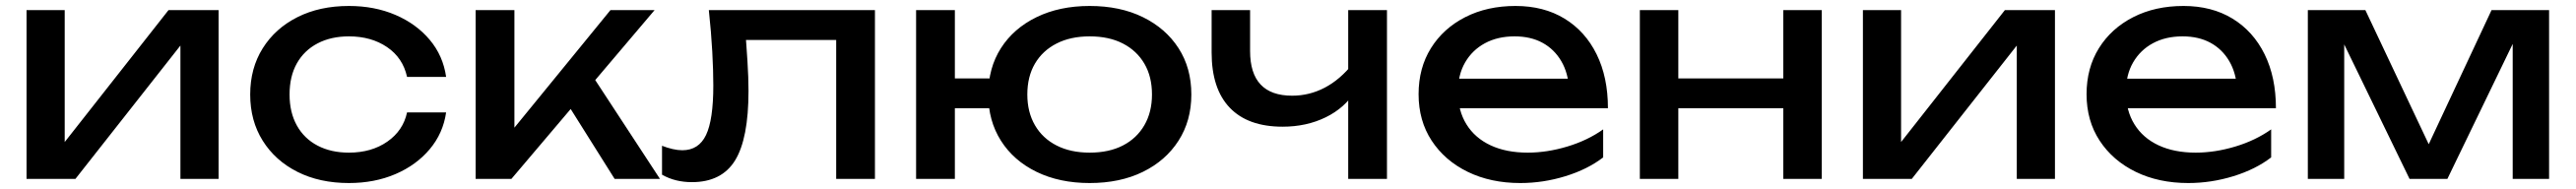

<svg xmlns="http://www.w3.org/2000/svg" viewBox="-20 -600 8637 634"><path d="M69 0V-566H197V-65L158 -74L545 -566H713V0H585V-508L625 -498L233 0Z M1476 -223Q1466 -153 1421 -99.5Q1376 -46 1306 -16Q1236 14 1150 14Q1052 14 977.5 -23.5Q903 -61 861 -128Q819 -195 819 -283Q819 -371 861 -438Q903 -505 977.5 -542.5Q1052 -580 1150 -580Q1236 -580 1306 -550Q1376 -520 1421 -466.5Q1466 -413 1476 -342H1345Q1331 -406 1278 -442Q1225 -478 1150 -478Q1090 -478 1045 -454.5Q1000 -431 975.5 -387.5Q951 -344 951 -283Q951 -223 975.5 -179Q1000 -135 1045 -111.5Q1090 -88 1150 -88Q1226 -88 1279 -125Q1332 -162 1345 -223Z M1575 0V-566H1705V-110L1666 -124L2027 -566H2175L1695 0ZM2041 0 1865 -280 1956 -362 2193 0Z M2357 -566H2914V0H2784V-526L2844 -466H2422L2478 -512Q2483 -450 2486.5 -394.5Q2490 -339 2490 -295Q2490 -135 2445 -62Q2400 11 2300 11Q2273 11 2248 5Q2223 -1 2200 -14V-111Q2218 -104 2235.5 -100Q2253 -96 2268 -96Q2323 -96 2347.5 -147Q2372 -198 2372 -313Q2372 -363 2368.5 -427Q2365 -491 2357 -566Z M3634 14Q3533 14 3456 -23.5Q3379 -61 3336.5 -128Q3294 -195 3294 -283Q3294 -372 3336.5 -438.5Q3379 -505 3456 -542.5Q3533 -580 3634 -580Q3736 -580 3812.5 -542.5Q3889 -505 3932 -438.5Q3975 -372 3975 -283Q3975 -195 3932 -128Q3889 -61 3812.5 -23.5Q3736 14 3634 14ZM3052 0V-566H3182V0ZM3124 -237V-337H3374V-237ZM3634 -88Q3699 -88 3745.5 -112Q3792 -136 3817.5 -180Q3843 -224 3843 -283Q3843 -343 3817.5 -386.5Q3792 -430 3745.5 -454Q3699 -478 3634 -478Q3570 -478 3523 -454Q3476 -430 3450.5 -386.5Q3425 -343 3425 -283Q3425 -224 3450.5 -180Q3476 -136 3523 -112Q3570 -88 3634 -88Z M4281 -175Q4165 -175 4104 -238.5Q4043 -302 4043 -424V-566H4172V-429Q4172 -279 4313 -279Q4371 -279 4422.5 -306Q4474 -333 4517 -387L4525 -295Q4490 -238 4425.5 -206.5Q4361 -175 4281 -175ZM4501 0V-566H4631V0Z M5078 14Q4979 14 4902 -23.5Q4825 -61 4781 -128Q4737 -195 4737 -284Q4737 -372 4778.5 -438.5Q4820 -505 4893.5 -542.5Q4967 -580 5062 -580Q5157 -580 5226.5 -537.5Q5296 -495 5334 -418Q5372 -341 5372 -237H4839V-336H5307L5242 -299Q5239 -355 5215.5 -395Q5192 -435 5152.5 -456.5Q5113 -478 5059 -478Q5002 -478 4959.5 -455Q4917 -432 4893 -390.5Q4869 -349 4869 -292Q4869 -229 4897.5 -183Q4926 -137 4978.5 -112.5Q5031 -88 5103 -88Q5168 -88 5236 -108.5Q5304 -129 5356 -166V-72Q5304 -32 5229.5 -9Q5155 14 5078 14Z M5479 -566H5608V0H5479ZM5960 -566H6089V0H5960ZM5552 -337H6014V-237H5552Z M6227 0V-566H6355V-65L6316 -74L6703 -566H6871V0H6743V-508L6783 -498L6391 0Z M7318 14Q7219 14 7142 -23.5Q7065 -61 7021 -128Q6977 -195 6977 -284Q6977 -372 7018.5 -438.5Q7060 -505 7133.5 -542.5Q7207 -580 7302 -580Q7397 -580 7466.5 -537.5Q7536 -495 7574 -418Q7612 -341 7612 -237H7079V-336H7547L7482 -299Q7479 -355 7455.5 -395Q7432 -435 7392.5 -456.5Q7353 -478 7299 -478Q7242 -478 7199.5 -455Q7157 -432 7133 -390.5Q7109 -349 7109 -292Q7109 -229 7137.5 -183Q7166 -137 7218.5 -112.5Q7271 -88 7343 -88Q7408 -88 7476 -108.5Q7544 -129 7596 -166V-72Q7544 -32 7469.5 -9Q7395 14 7318 14Z M7719 0V-566H7912L8150 -62H8099L8335 -566H8528V0H8406V-523H8440L8187 0H8060L7807 -521L7841 -522V0Z"/></svg>

Font: Unbounded
Style: Regular
Weight: 400
Designer: Luke Prowse, Jean-Baptiste Morizot, Fátima Lázaro, Florian Runge
Foundry: NaN
Version: Version 1.701;gftools[0.9.28.dev5+ged2979d]